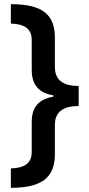

<svg xmlns="http://www.w3.org/2000/svg" viewBox="-20 -738 427 920"><path d="M32 69V162C183 162 243 111 243 0V-140C243 -204 286 -230 357 -230V-326C283 -326 243 -354 243 -417V-557C243 -669 183 -718 32 -718V-625C90 -623 132 -606 132 -546V-404C132 -331 166 -293 236 -281V-275C165 -262 132 -225 132 -153V-10C132 48 93 67 32 69Z"/></svg>

Font: Noto Sans Myanmar UI SemiCondensed SemiBold
Style: Regular
Weight: 600
Width: 4
Designer: Monotype Design Team
Foundry: Monotype Imaging Inc.
Version: Version 2.103